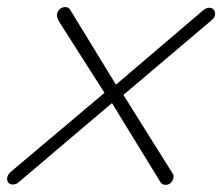

<svg xmlns="http://www.w3.org/2000/svg" viewBox="-80 -514 625 540"><path d="M386.2 5.9Q375 5.9 371.1 -2L234.9 -224.1L-25.9 -2.9Q-33.7 4.9 -43.9 4.9Q-51.3 4.9 -55.7 0.5Q-60.1 -3.9 -60.1 -11.2Q-60.1 -20.5 -50.8 -29.8L213.9 -252.9L85 -455.1Q80.1 -464.8 80.1 -470.2Q80.1 -480.5 87.2 -487.3Q94.2 -494.1 103 -494.1Q112.8 -494.1 117.2 -486.8L246.1 -275.9L491.2 -484.9Q500 -492.2 507.8 -492.2Q516.1 -492.2 520.5 -487.5Q524.9 -482.9 524.9 -475.1Q524.9 -465.3 516.1 -458L267.1 -247.1L403.8 -28.8Q408.2 -22.9 408.2 -18.1Q408.2 -8.3 401.6 -1.2Q395 5.9 386.2 5.9Z"/></svg>

Font: Comic Neue Light
Style: Italic
Weight: 300
Italic angle: -12°
Designer: Craig Rozynski
Foundry: Craig Rozynski
Version: Version 2.003;hotconv 1.0.109;makeotfexe 2.5.65596